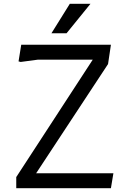

<svg xmlns="http://www.w3.org/2000/svg" viewBox="-20 -984 678 1004"><path d="M65 -58 465 -672H178L88 -660L77 -663L91 -750H560L545 -649L169 -78H573L560 0H65ZM453 -964 328 -810H249L345 -964Z"/></svg>

Font: Farro Light
Style: Regular
Weight: 300
Designer: Aceler Chua
Foundry: Grayscale Limited
Version: Version 1.101